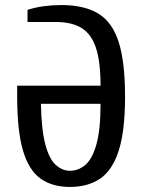

<svg xmlns="http://www.w3.org/2000/svg" viewBox="-20 -729 564 760"><path d="M257 11Q187 11 140.5 -22Q94 -55 71 -133Q48 -211 48 -346V-390H378Q378 -484 360 -539Q342 -594 303 -618Q264 -642 201 -642H89V-690Q120 -700 154 -704.5Q188 -709 222 -709Q314 -709 369.5 -675Q425 -641 450 -562Q475 -483 475 -346Q475 -211 450 -133Q425 -55 376.5 -22Q328 11 257 11ZM257 -53Q290 -53 317.5 -76Q345 -99 361.5 -157Q378 -215 378 -318H142Q144 -215 159.5 -157Q175 -99 201 -76Q227 -53 257 -53Z"/></svg>

Font: Cuprum Medium
Style: Regular
Weight: 500
Designer: Jovanny Lemonad
Foundry: Jovanny Lemonad
Version: Version 3.000